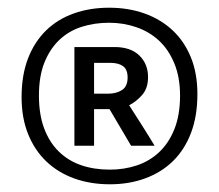

<svg xmlns="http://www.w3.org/2000/svg" viewBox="-20 -708 568 498"><path d="M173 -586H277Q319 -586 341.5 -564Q364 -542 364 -508Q364 -479 348.5 -461.5Q333 -444 315 -435Q331 -410 348.5 -382.5Q366 -355 381 -330H320L264 -425H224V-330H173ZM224 -465H260Q282 -465 296.5 -474.5Q311 -484 311 -507Q311 -528 299 -536.5Q287 -545 266 -545H224ZM492 -464Q492 -407 475.5 -363.5Q459 -320 429 -290.5Q399 -261 357 -245.5Q315 -230 265 -230Q215 -230 173 -245Q131 -260 100.5 -289Q70 -318 53 -360Q36 -402 36 -456Q36 -513 52.5 -556Q69 -599 99 -628.5Q129 -658 171 -673Q213 -688 263 -688Q313 -688 355 -673Q397 -658 427.5 -629.5Q458 -601 475 -559.5Q492 -518 492 -464ZM447 -460Q447 -508 432 -544Q417 -580 392 -603Q367 -626 333.5 -637.5Q300 -649 263 -649Q225 -649 192 -638.5Q159 -628 134.5 -605Q110 -582 95.5 -546.5Q81 -511 81 -460Q81 -411 94.5 -375Q108 -339 132.5 -315Q157 -291 190.5 -279.5Q224 -268 265 -268Q302 -268 335 -279Q368 -290 393 -313.5Q418 -337 432.5 -373.5Q447 -410 447 -460Z"/></svg>

Font: Mukta Vaani ExtraBold
Style: Regular
Weight: 800
Designer: Noopur Datye, Girish Dalvi, Yashodeep Gholap, Pallavi Karambelkar
Foundry: Ek Type
Version: Version 2.538;PS 1.000;hotconv 16.6.51;makeotf.lib2.5.65220;